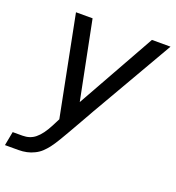

<svg xmlns="http://www.w3.org/2000/svg" viewBox="-140 -655 889 972"><g transform="rotate(20 304.5 -169.5)"><path d="M9.8 132.8H62.5Q103 132.8 130.9 109.9Q161.1 85.4 188.5 32.2L209.5 -8.8L103.5 -546.9H192.9L276.9 -126L512.7 -546.9H612.8L398.4 -175.8Q382.3 -147.5 373 -131.8Q363.8 -116.2 358.6 -107.2Q353.5 -98.1 350.8 -93.3Q348.1 -88.4 344.7 -82.3Q341.3 -76.2 335.2 -65.7Q329.1 -55.2 317.9 -35.2Q293 8.8 276.6 37.1Q260.3 65.4 249.3 83.7Q238.3 102.1 230.7 113.3Q223.1 124.5 215.8 134.3Q202.6 151.4 187.3 165.8Q171.9 180.2 151.4 189.9Q115.2 208 67.9 208H-4.4Z"/></g></svg>

Font: Hack
Style: Italic
Weight: 400
Italic angle: -11°
Monospace: yes
Designer: Christopher Simpkins
Foundry: Christopher Simpkins
Version: Version 2.019; ttfautohint (v1.4.1) -l 4 -r 80 -G 350 -x 0 -